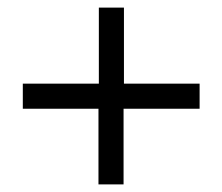

<svg xmlns="http://www.w3.org/2000/svg" viewBox="-20 -565 585 505"><path d="M305 -279V-80H239V-279H40V-345H240V-545H306V-345H505V-279Z"/></svg>

Font: InknutAntiqua
Style: Bold
Weight: 700
Designer: Claus Eggers Srensen
Foundry: Claus Eggers Srensen
Version: Version 1.000; ttfautohint (v1.2) -l 7 -r 28 -G 50 -x 13 -D 